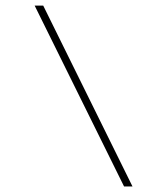

<svg xmlns="http://www.w3.org/2000/svg" viewBox="-20 -670 605 690"><path d="M456.1 0 135.3 -649.9H104.5L425.8 0Z"/></svg>

Font: Estedad-FD-VF Thin
Style: Regular
Weight: 100
Designer: Amin Abedi
Version: Version 5.0